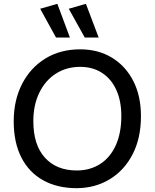

<svg xmlns="http://www.w3.org/2000/svg" viewBox="-20 -979 813 1008"><path d="M384 9Q281 9 206.5 -32.5Q132 -74 92 -152.5Q52 -231 52 -342Q52 -453 96 -538.5Q140 -624 218.5 -672Q297 -720 401 -720Q496 -720 568 -676Q640 -632 680 -553.5Q720 -475 720 -369Q720 -254 676.5 -169.5Q633 -85 557 -38.5Q481 8 384 9ZM383 -84Q452 -84 505 -117.5Q558 -151 587.5 -215.5Q617 -280 617 -370Q617 -449 590.5 -507Q564 -565 515.5 -596.5Q467 -628 401 -628Q329 -628 273.5 -592.5Q218 -557 186.5 -492.5Q155 -428 155 -343Q155 -218 216 -151Q277 -84 383 -84ZM425 -782 341 -933 431 -959 498 -782ZM274 -782 191 -933 281 -959 347 -782Z"/></svg>

Font: Livvic Medium
Style: Regular
Weight: 500
Designer: Jacques Le Bailly, Baron von Fonthausen
Version: Version 1.001; ttfautohint (v1.8.2)